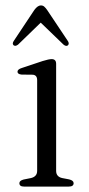

<svg xmlns="http://www.w3.org/2000/svg" viewBox="-20 -688 329 708"><path d="M187 -452.5V-58Q187 -36.5 209 -31.5L235 -26.5Q251.5 -22.5 251.5 -12.5Q251.5 0 233.5 0H68.5Q51.5 0 51.5 -12.5Q51.5 -22 67 -26L94.5 -31.5Q117 -37 117 -58V-392.5Q117 -411 101 -412.5L59.5 -413Q44.5 -414.5 44.5 -423.5Q44.5 -432.5 61 -437.5L137.5 -463Q160 -470 170.5 -470Q187 -470 187 -452.5ZM46.6 -523.5Q36.7 -516 30.2 -521Q23.6 -527 31.4 -538L106.8 -651.5Q119.1 -668 130.6 -668Q138 -668 142.9 -663.8Q147.8 -659.5 153.6 -651.5L229.4 -538Q236.8 -527.5 230.6 -521Q224.1 -515.5 214.2 -523.5L130.2 -604.5Z"/></svg>

Font: Fraunces 9pt Light
Style: Regular
Weight: 300
Version: Version 1.000;[0bf87f6ff]